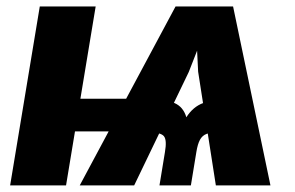

<svg xmlns="http://www.w3.org/2000/svg" viewBox="-20 -562 894 582"><path d="M634.3 0 580.6 -344.7 570.8 -542.5H686.5L799.8 0ZM10.7 0 100.6 -542.5H270L180.2 0ZM127.9 -163.6 144 -262.7H432.6L416.5 -163.6ZM463.4 0 480 -101.1Q486.3 -137.7 476.8 -149.2Q467.3 -160.6 432.1 -161.1L448.7 -261.2Q481.4 -261.2 508.5 -249.8Q535.6 -238.3 544.9 -206.5Q564.9 -238.3 596.2 -249.8Q627.4 -261.2 659.7 -261.2L643.1 -161.1Q619.6 -161.1 606.4 -156.2Q593.3 -151.4 586.2 -138.4Q579.1 -125.5 575.2 -101.1L558.6 0ZM221.7 0 512.2 -542.5H629.9L552.2 -343.8L386.7 0Z"/></svg>

Font: Inter 16pt ExtraBold
Style: Italic
Weight: 800
Italic angle: -9.3988°
Version: Version 4.001;git-66647c0bb